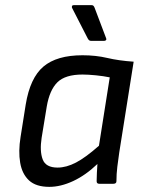

<svg xmlns="http://www.w3.org/2000/svg" viewBox="-20 -715 568 747"><path d="M172 12Q120 12 93 -13Q66 -38 58.5 -82Q51 -126 60 -182L80 -308Q97 -412 149 -456Q201 -500 301 -500Q353 -500 397.5 -489.5Q442 -479 500 -475L444 -122Q440 -95 436.5 -66.5Q433 -38 433 -10Q433 0 421 0H366Q356 0 356 -10Q356 -26 357 -43Q358 -60 359 -77Q313 -33 264.5 -10.5Q216 12 172 12ZM204 -63Q238 -63 275.5 -82.5Q313 -102 365 -148L407 -414Q383 -419 353 -422Q323 -425 301 -425Q234 -425 203.5 -395Q173 -365 162 -301L142 -179Q134 -127 146 -95Q158 -63 204 -63ZM334 -556Q329 -556 326 -559Q323 -562 321 -566L260 -685Q259 -689 260.5 -692Q262 -695 267 -695H336Q341 -695 343.5 -692.5Q346 -690 348 -685L393 -566Q395 -562 392.5 -559Q390 -556 385 -556Z"/></svg>

Font: Sofia Sans Hairline
Style: Italic
Weight: 1
Italic angle: -9°
Designer: Botio Nikoltchev, Ani Petrova
Foundry: lettersoup
Version: Version 4.102